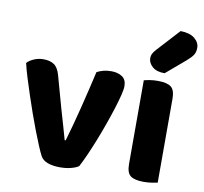

<svg xmlns="http://www.w3.org/2000/svg" viewBox="-82 -829 987 927"><g transform="rotate(10 411.5 -365.5)"><path d="M435 -491Q466 -491 487.5 -477Q509 -463 509 -430Q509 -415 501.5 -385Q494 -355 482 -317Q470 -279 454.5 -235.5Q439 -192 422.5 -150.5Q406 -109 390 -73Q374 -37 361 -13Q349 -4 324.5 2.5Q300 9 270 9Q235 9 210 0Q185 -9 174 -29Q165 -46 152.5 -76Q140 -106 125.5 -143.5Q111 -181 96 -223.5Q81 -266 67 -308.5Q53 -351 41 -389.5Q29 -428 22 -459Q34 -472 55.5 -481.5Q77 -491 102 -491Q134 -491 154 -477.5Q174 -464 184 -428L228 -270Q240 -228 252 -187.5Q264 -147 270 -124H275Q298 -202 321 -294Q344 -386 364 -474Q395 -491 435 -491Z M680 8Q635 8 615.5 -7Q596 -22 596 -64V-475Q606 -478 624 -481Q642 -484 664 -484Q709 -484 728.5 -469Q748 -454 748 -412V0Q738 2 720 5Q702 8 680 8ZM730 -740Q776 -739 799.5 -719.5Q823 -700 823 -674Q823 -653 814 -639Q805 -625 783 -606L689 -526Q649 -526 628.5 -544.5Q608 -563 608 -586Q608 -597 612.5 -607Q617 -617 630 -631Z"/></g></svg>

Font: Baloo Paaji 2
Style: Bold
Weight: 700
Designer: Shuchita Grover, Noopur Datye and Ek Type
Foundry: Ek Type
Version: Version 1.640;hotconv 1.0.111;makeotfexe 2.5.65597; ttfautoh